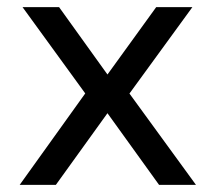

<svg xmlns="http://www.w3.org/2000/svg" viewBox="-20 -516 601 536"><path d="M35 0 235 -279 237 -229 43 -496H145L280 -308L416 -496H517L324 -231L326 -276L527 0H424L280 -200L136 0Z"/></svg>

Font: Nunito Sans 7pt
Style: Regular
Weight: 400
Designer: Vernon Adams
Foundry: Vernon Adams
Version: Version 3.101;gftools[0.9.27]